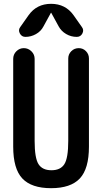

<svg xmlns="http://www.w3.org/2000/svg" viewBox="-20 -985 540 1015"><path d="M49.8 -210V-673.8Q49.8 -697.3 66.4 -713.9Q83 -730.5 106 -730.5Q128.9 -730.5 146 -713.9Q163.1 -697.3 163.1 -673.8V-240.2Q163.1 -149.4 183.6 -117.2Q204.1 -85 252 -85Q299.8 -85 320.3 -117.2Q340.8 -149.4 340.8 -240.2V-675.8Q340.8 -698.2 356.9 -714.4Q373 -730.5 396.5 -730.5Q418.9 -730.5 434.6 -714.4Q450.2 -698.2 450.2 -675.8V-210Q450.2 -92.8 401.9 -41.5Q353.5 9.8 250 9.8Q146.5 9.8 98.1 -41.5Q49.8 -92.8 49.8 -210ZM369.1 -904.3 413.1 -841.8Q424.8 -826.2 415.5 -808.1Q406.2 -790 385.7 -790Q355.5 -790 329.6 -805.2Q303.7 -820.3 290 -845.7L251 -917Q251 -918 250 -918Q249 -918 249 -917L210 -845.7Q196.3 -819.3 169.9 -804.7Q143.6 -790 114.3 -790Q94.7 -790 85 -808.1Q75.2 -826.2 86.9 -841.8L130.9 -904.3Q173.8 -964.8 250 -964.8Q326.2 -964.8 369.1 -904.3Z"/></svg>

Font: Rounded-X Mgen+ 2m medium
Style: Regular
Weight: 500
Designer: [Source Han Sans]
Ryoko NISHIZUKA  (kana & ideographs); Paul D. Hunt (Latin, Greek & Cyrillic); Wenlong ZHANG  (bopomofo
Version: Version 1.059.20150602